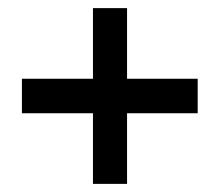

<svg xmlns="http://www.w3.org/2000/svg" viewBox="-20 -561 541 473"><path d="M34 -367H467V-282H34ZM209 -541H293V-108H209Z"/></svg>

Font: Alexandria Medium
Style: Regular
Weight: 500
Designer: Mohamed Gaber
Foundry: Kief Type Foundry
Version: Version 5.100